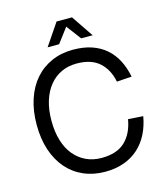

<svg xmlns="http://www.w3.org/2000/svg" viewBox="-132 -1012 976 1128"><g transform="rotate(-15 355.5 -447.5)"><path d="M368 16Q297 16 238 -9.5Q179 -35 137 -83Q95 -131 72 -199.5Q49 -268 49 -354Q49 -440 72 -509Q95 -578 137 -626Q179 -674 238 -700Q297 -726 368 -726Q433 -726 482.5 -709Q532 -692 568 -660.5Q604 -629 627 -584.5Q650 -540 661 -484L570 -478Q555 -554 506 -598Q457 -642 368 -642Q317 -642 275 -622.5Q233 -603 202.5 -565.5Q172 -528 155.5 -475Q139 -422 139 -354Q139 -287 155.5 -233.5Q172 -180 202.5 -143.5Q233 -107 275 -87.5Q317 -68 368 -68Q462 -68 512 -116Q562 -164 576 -248L667 -242Q657 -184 633 -136.5Q609 -89 571.5 -55Q534 -21 483 -2.5Q432 16 368 16ZM229 -778 319 -911H413L503 -778H433L366 -867L299 -778Z"/></g></svg>

Font: Geist
Style: Regular
Weight: 400
Designer: Basement.studio, Andrés Briganti, Mateo Zaragoza
Foundry: Basement.studio, Vercel, Andrés Briganti, Guido Ferreyra, Mateo Zaragoza
Version: Version 1.401